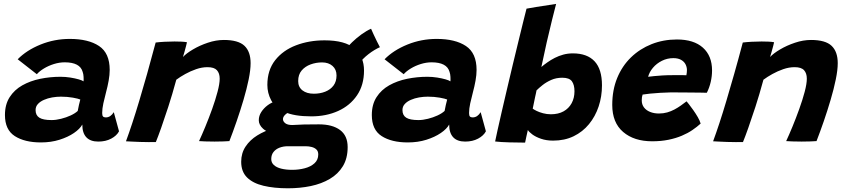

<svg xmlns="http://www.w3.org/2000/svg" viewBox="-20 -740 4438 1009"><path d="M195 8.5Q109.5 8.5 57.8 -24.8Q6 -58 6 -135.5Q6 -191 30.8 -229.5Q55.5 -268 97.2 -291.5Q139 -315 191.2 -325.8Q243.5 -336.5 298 -336.5Q324 -336.5 349.2 -332.5Q374.5 -328.5 393.5 -323Q412.5 -317.5 419 -312.5Q420 -321 419.2 -336Q418.5 -351 414.5 -362Q407.5 -387.5 383.8 -400Q360 -412.5 320 -412.5Q292 -412.5 263.2 -403.5Q234.5 -394.5 211 -380.2Q187.5 -366 173.5 -350L73 -428.5Q119.5 -476 192.8 -505.8Q266 -535.5 346.5 -535.5Q444.5 -535.5 500.5 -498.2Q556.5 -461 556.5 -372.5Q556.5 -346.5 551 -316Q545.5 -285.5 537.5 -256Q529.5 -226 523.2 -197.2Q517 -168.5 517 -146Q517 -132 521.8 -127.5Q526.5 -123 536 -123Q549 -123 559.5 -130.2Q570 -137.5 578 -150.5L605.5 -50Q593.5 -27 564.5 -11.5Q535.5 4 496.5 4Q455 4 433.8 -18.5Q412.5 -41 412.5 -85.5Q400 -62.5 368.5 -41Q337 -19.5 292.5 -5.5Q248 8.5 195 8.5ZM251 -109Q274.5 -109 301.2 -115.8Q328 -122.5 351.2 -133.2Q374.5 -144 388.5 -157Q391.5 -172.5 395 -189Q398.5 -205.5 402 -217Q392 -221.5 363 -226.8Q334 -232 300 -232Q277.5 -232 254.2 -228Q231 -224 211 -215.2Q191 -206.5 179 -193.2Q167 -180 167 -161.5Q167 -134 186.8 -121.5Q206.5 -109 251 -109Z M799 6.5Q783.5 7 761.5 6.8Q739.5 6.5 717 6Q699 5.5 675 4.2Q651 3 642 2.5Q657.5 -39.5 675 -92.5Q692.5 -145.5 711.8 -210Q731 -274.5 752.8 -351Q774.5 -427.5 798 -516.5Q817.5 -519 844.2 -520.5Q871 -522 897 -522Q916 -522 933 -521.2Q950 -520.5 962.5 -518Q961.5 -513.5 958 -499.2Q954.5 -485 949.8 -468.5Q945 -452 941.5 -440.5Q959 -459.5 994 -480.2Q1029 -501 1072.2 -515.5Q1115.5 -530 1156.5 -530Q1232.5 -530 1264.8 -499.2Q1297 -468.5 1297 -408Q1297 -372.5 1286.8 -322.5Q1276.5 -272.5 1259.8 -215.8Q1243 -159 1223.5 -102.5Q1204 -46 1185.5 1.5Q1175 2.5 1153.5 3.2Q1132 4 1107.5 4Q1082 4 1059.2 3.2Q1036.5 2.5 1026 1.5Q1040.5 -29.5 1059 -74.2Q1077.5 -119 1094.8 -167Q1112 -215 1123.2 -257.5Q1134.5 -300 1134.5 -326.5Q1134.5 -355 1120 -371Q1105.5 -387 1070.5 -387Q1041 -387 1010.8 -376.5Q980.5 -366 953.5 -351Q926.5 -336 906.5 -321Q885 -242 864.2 -178.2Q843.5 -114.5 827 -68Q810.5 -21.5 799 6.5Z M1616 -128.5Q1525.5 -128.5 1475.2 -152Q1425 -175.5 1405 -213.2Q1385 -251 1385 -293.5Q1385 -371.5 1426.2 -423.8Q1467.5 -476 1536 -502Q1604.5 -528 1685.5 -528Q1793.5 -528 1843.2 -485.2Q1893 -442.5 1893 -369.5Q1893 -293 1856.2 -239Q1819.5 -185 1757 -156.8Q1694.5 -128.5 1616 -128.5ZM1493 249.5Q1420 249.5 1364.5 236.2Q1309 223 1278.2 192.5Q1247.5 162 1247.5 110Q1247.5 65 1270.5 30.2Q1293.5 -4.5 1332.2 -28.5Q1371 -52.5 1418.8 -66.2Q1466.5 -80 1516 -83Q1546.5 -85 1577.8 -85.8Q1609 -86.5 1656 -86.5Q1727 -86.5 1767 -56.8Q1807 -27 1807 33Q1807 92 1782 133.2Q1757 174.5 1713.2 200.2Q1669.5 226 1613 237.8Q1556.5 249.5 1493 249.5ZM1515.5 152.5Q1550.5 152.5 1581.8 144.2Q1613 136 1632.8 118Q1652.5 100 1652.5 71.5Q1652.5 55 1643 45.8Q1633.5 36.5 1618.2 32.5Q1603 28.5 1585.5 28.5Q1565 28.5 1539.5 28.5Q1514 28.5 1493 28.5Q1469 28.5 1449.2 36Q1429.5 43.5 1417.5 58.5Q1405.5 73.5 1405.5 96Q1405.5 114.5 1419.2 127.2Q1433 140 1457.8 146.2Q1482.5 152.5 1515.5 152.5ZM1439 -31Q1385 -43 1362.5 -63.5Q1340 -84 1340 -108Q1340 -131 1353 -151.2Q1366 -171.5 1386.5 -186.8Q1407 -202 1429 -207.5L1516 -157Q1492.5 -150 1479.8 -138.2Q1467 -126.5 1467 -114Q1467 -102 1479 -92.5Q1491 -83 1516 -83ZM1629.5 -247.5Q1662 -247.5 1689.2 -258.2Q1716.5 -269 1732.5 -290.2Q1748.5 -311.5 1748.5 -343.5Q1748.5 -375 1727.5 -393.5Q1706.5 -412 1672.5 -412Q1641 -412 1612.2 -401.5Q1583.5 -391 1565.2 -369.5Q1547 -348 1547 -314Q1547 -282.5 1569.5 -265Q1592 -247.5 1629.5 -247.5ZM1866 -402 1796.5 -476.5Q1807.5 -496 1830.5 -518.2Q1853.5 -540.5 1880.2 -559.8Q1907 -579 1930 -589Q1934.5 -578.5 1942.8 -560.2Q1951 -542 1960.5 -523.2Q1970 -504.5 1976.5 -492Q1963.5 -486.5 1947.8 -477Q1932 -467.5 1916.5 -455.5Q1901 -443.5 1887.5 -429.8Q1874 -416 1866 -402Z M2123 8.5Q2037.5 8.5 1985.8 -24.8Q1934 -58 1934 -135.5Q1934 -191 1958.8 -229.5Q1983.5 -268 2025.2 -291.5Q2067 -315 2119.2 -325.8Q2171.5 -336.5 2226 -336.5Q2252 -336.5 2277.2 -332.5Q2302.5 -328.5 2321.5 -323Q2340.5 -317.5 2347 -312.5Q2348 -321 2347.2 -336Q2346.5 -351 2342.5 -362Q2335.5 -387.5 2311.8 -400Q2288 -412.5 2248 -412.5Q2220 -412.5 2191.2 -403.5Q2162.5 -394.5 2139 -380.2Q2115.5 -366 2101.5 -350L2001 -428.5Q2047.5 -476 2120.8 -505.8Q2194 -535.5 2274.5 -535.5Q2372.5 -535.5 2428.5 -498.2Q2484.5 -461 2484.5 -372.5Q2484.5 -346.5 2479 -316Q2473.5 -285.5 2465.5 -256Q2457.5 -226 2451.2 -197.2Q2445 -168.5 2445 -146Q2445 -132 2449.8 -127.5Q2454.5 -123 2464 -123Q2477 -123 2487.5 -130.2Q2498 -137.5 2506 -150.5L2533.5 -50Q2521.5 -27 2492.5 -11.5Q2463.5 4 2424.5 4Q2383 4 2361.8 -18.5Q2340.5 -41 2340.5 -85.5Q2328 -62.5 2296.5 -41Q2265 -19.5 2220.5 -5.5Q2176 8.5 2123 8.5ZM2179 -109Q2202.5 -109 2229.2 -115.8Q2256 -122.5 2279.2 -133.2Q2302.5 -144 2316.5 -157Q2319.5 -172.5 2323 -189Q2326.5 -205.5 2330 -217Q2320 -221.5 2291 -226.8Q2262 -232 2228 -232Q2205.5 -232 2182.2 -228Q2159 -224 2139 -215.2Q2119 -206.5 2107 -193.2Q2095 -180 2095 -161.5Q2095 -134 2114.8 -121.5Q2134.5 -109 2179 -109Z M2582 3.5Q2585.5 -14 2594.5 -55Q2603.5 -96 2616.5 -152Q2629.5 -208 2644.5 -272.2Q2659.5 -336.5 2675 -401.2Q2690.5 -466 2704.8 -524.2Q2719 -582.5 2730 -627.2Q2741 -672 2747 -694.5Q2754 -696 2797.2 -703.2Q2840.5 -710.5 2902.5 -719.5Q2894.5 -688 2881 -634.8Q2867.5 -581.5 2853 -517.2Q2838.5 -453 2825 -388Q2838.5 -399.5 2856.5 -412.2Q2874.5 -425 2895.5 -435.8Q2916.5 -446.5 2940.2 -453Q2964 -459.5 2990.5 -459.5Q3065.5 -459.5 3104.5 -418Q3143.5 -376.5 3143.5 -291.5Q3143.5 -233 3126 -180.5Q3108.5 -128 3075.2 -87.5Q3042 -47 2994.5 -24Q2947 -1 2887 -1Q2851 -1 2823 -10.8Q2795 -20.5 2777.2 -33.8Q2759.5 -47 2754 -57Q2750.5 -42.5 2745.8 -20.5Q2741 1.5 2739.5 9.5Q2703 9.5 2657.2 8.2Q2611.5 7 2582 3.5ZM2779.5 -169Q2786 -164 2800.2 -157Q2814.5 -150 2834 -144.8Q2853.5 -139.5 2875 -139.5Q2914 -139.5 2941.5 -154.8Q2969 -170 2984 -197.5Q2999 -225 2999 -260.5Q2999 -294 2985.5 -312.8Q2972 -331.5 2935 -331.5Q2903 -331.5 2877 -320Q2851 -308.5 2831.5 -293Q2812 -277.5 2799.5 -265Q2799 -260.5 2796.8 -251Q2794.5 -241.5 2792 -229.5Q2789.5 -217.5 2787 -205.2Q2784.5 -193 2782.5 -183.2Q2780.5 -173.5 2779.5 -169Z M3662 -90.5Q3643.5 -73.5 3619 -56.8Q3594.5 -40 3563.2 -26.8Q3532 -13.5 3493 -5.5Q3454 2.5 3407.5 2.5Q3312 2.5 3254.8 -46.5Q3197.5 -95.5 3197.5 -188.5Q3197.5 -267 3223.5 -330.2Q3249.5 -393.5 3296 -438.5Q3342.5 -483.5 3404.2 -508Q3466 -532.5 3537.5 -532.5Q3626 -532.5 3674 -489.5Q3722 -446.5 3722 -369.5Q3722 -340 3715 -309.5Q3708 -279 3694.5 -252.5Q3688 -253 3663.2 -253.2Q3638.5 -253.5 3607.2 -253.8Q3576 -254 3548 -254.2Q3520 -254.5 3506.5 -254.5Q3478.5 -254 3449.5 -252.2Q3420.5 -250.5 3396.2 -248Q3372 -245.5 3357 -243Q3352.5 -231 3352.5 -212.5Q3352.5 -191 3364.2 -175.5Q3376 -160 3396.5 -151.8Q3417 -143.5 3443 -143.5Q3466 -143.5 3486.2 -149.2Q3506.5 -155 3524.2 -164.5Q3542 -174 3557.8 -185.2Q3573.5 -196.5 3588 -207.5Q3590.5 -205 3600.5 -192.2Q3610.5 -179.5 3623.2 -161.5Q3636 -143.5 3647 -124.5Q3658 -105.5 3662 -90.5ZM3386 -336.5Q3398 -338 3417 -340Q3436 -342 3460.8 -343.5Q3485.5 -345 3513.5 -345Q3530 -345.5 3545.2 -345.2Q3560.5 -345 3572 -345Q3583.5 -345 3587 -344.5Q3588.5 -351 3589.2 -358.5Q3590 -366 3590 -373Q3589.5 -389.5 3581.8 -403.5Q3574 -417.5 3558.2 -426Q3542.5 -434.5 3518.5 -434.5Q3486.5 -434.5 3458.5 -420.5Q3430.5 -406.5 3411.5 -384Q3392.5 -361.5 3386 -336.5Z M3884.5 6.5Q3869 7 3847 6.8Q3825 6.5 3802.5 6Q3784.5 5.5 3760.5 4.2Q3736.5 3 3727.5 2.5Q3743 -39.5 3760.5 -92.5Q3778 -145.5 3797.2 -210Q3816.5 -274.5 3838.2 -351Q3860 -427.5 3883.5 -516.5Q3903 -519 3929.8 -520.5Q3956.5 -522 3982.5 -522Q4001.5 -522 4018.5 -521.2Q4035.5 -520.5 4048 -518Q4047 -513.5 4043.5 -499.2Q4040 -485 4035.2 -468.5Q4030.5 -452 4027 -440.5Q4044.5 -459.5 4079.5 -480.2Q4114.5 -501 4157.8 -515.5Q4201 -530 4242 -530Q4318 -530 4350.2 -499.2Q4382.5 -468.5 4382.5 -408Q4382.5 -372.5 4372.2 -322.5Q4362 -272.5 4345.2 -215.8Q4328.5 -159 4309 -102.5Q4289.5 -46 4271 1.5Q4260.5 2.5 4239 3.2Q4217.5 4 4193 4Q4167.5 4 4144.8 3.2Q4122 2.5 4111.5 1.5Q4126 -29.5 4144.5 -74.2Q4163 -119 4180.2 -167Q4197.5 -215 4208.8 -257.5Q4220 -300 4220 -326.5Q4220 -355 4205.5 -371Q4191 -387 4156 -387Q4126.5 -387 4096.2 -376.5Q4066 -366 4039 -351Q4012 -336 3992 -321Q3970.5 -242 3949.8 -178.2Q3929 -114.5 3912.5 -68Q3896 -21.5 3884.5 6.5Z"/></svg>

Font: Grandstander Thin
Style: Bold Italic
Weight: 700
Italic angle: -15°
Version: Version 1.200